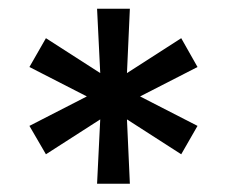

<svg xmlns="http://www.w3.org/2000/svg" viewBox="-20 -748 531 449"><path d="M207 -318.4 214.4 -468.8 87.4 -387.2 48.8 -453.6 183.1 -522.5 48.8 -591.3 87.4 -658.7 214.4 -577.1 207 -727.5H283.7L276.9 -577.1L403.8 -658.7L441.9 -591.3L307.6 -522.5L441.9 -453.6L403.8 -387.2L276.9 -468.8L283.7 -318.4Z"/></svg>

Font: Inter Display Medium
Style: Regular
Weight: 500
Designer: Rasmus Andersson
Foundry: rsms
Version: Version 4.001;git-9221beed3